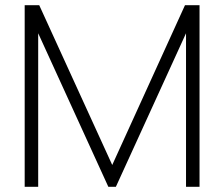

<svg xmlns="http://www.w3.org/2000/svg" viewBox="-20 -719 863 739"><path d="M75 -699H131L412 -84L692 -699H748V0H696V-591L426 0H397L127 -591V0H75Z"/></svg>

Font: Prompt ExtraLight
Style: Regular
Weight: 275
Designer: Katatrad Team
Foundry: CadsonDemak
Version: Version 1.000